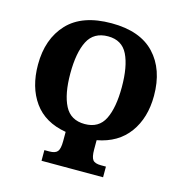

<svg xmlns="http://www.w3.org/2000/svg" viewBox="-107 -824 882 922"><g transform="rotate(15 334.0 -362.5)"><path d="M181 0V-53H206Q235 -53 246 -66.5Q257 -80 257 -118V-164Q151 -182 98 -256Q45 -330 45 -442Q45 -570 117.5 -647.5Q190 -725 336 -725Q478 -725 550 -648.5Q622 -572 622 -441Q622 -331 568 -257Q514 -183 411 -164V-118Q411 -80 421.5 -66.5Q432 -53 462 -53H487V0ZM335 -224Q405 -224 433.5 -281.5Q462 -339 462 -441Q462 -544 433.5 -602Q405 -660 336 -660Q265 -660 235.5 -602.5Q206 -545 206 -441Q206 -339 235.5 -281.5Q265 -224 335 -224Z"/></g></svg>

Font: Noto Serif ExtraCondensed ExtraBold
Style: Regular
Weight: 800
Width: 2
Designer: Monotype Design Team
Foundry: Monotype Imaging Inc.
Version: Version 2.013; ttfautohint (v1.8.4.7-5d5b)